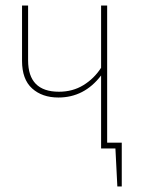

<svg xmlns="http://www.w3.org/2000/svg" viewBox="-20 -539 515 697"><path d="M422 -21V138H406L399 0H347V-265Q286 -185 192 -185Q133 -185 96.5 -218Q60 -251 60 -318V-519H82V-320Q82 -206 194 -206Q244 -206 283 -230Q322 -254 347 -293V-519H369V-21Z"/></svg>

Font: Fira Sans Condensed Thin
Style: Regular
Weight: 250
Width: 3
Designer: Carrois Corporate & Edenspiekermann AG
Foundry: Carrois Corporate GbR & Edenspiekermann AG
Version: Version 4.203